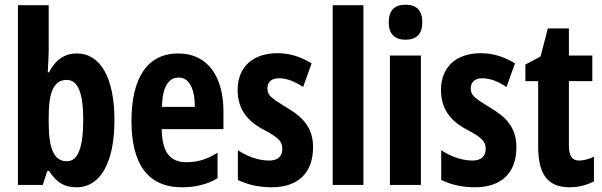

<svg xmlns="http://www.w3.org/2000/svg" viewBox="-20 -782 2548 812"><path d="M186 -570V-760H56V0H161L180 -59H187C222 -7 254 10 304 10C406 10 464 -97 464 -274C464 -453 405 -556 305 -556C256 -556 216 -532 187 -476H182C184 -518 186 -549 186 -570ZM262 -444C310 -444 332 -388 332 -276C332 -156 309 -100 263 -100C210 -100 186 -150 186 -262V-289C186 -387 205 -444 262 -444Z M734 -556C604 -556 536 -454 536 -270C536 -97 599 10 750 10C807 10 856 -2 900 -28V-136C853 -107 815 -96 768 -96C698 -96 665 -140 664 -236H925V-310C925 -460 857 -556 734 -556ZM736 -454C780 -454 804 -407 804 -330H665C667 -418 694 -454 736 -454Z M1304 -160C1304 -244 1258 -289 1191 -328C1124 -369 1111 -380 1111 -408C1111 -435 1128 -451 1160 -451C1196 -451 1231 -435 1262 -414L1298 -514C1252 -542 1206 -557 1153 -557C1049 -557 985 -498 985 -402C985 -322 1024 -272 1092 -235C1162 -199 1174 -181 1174 -153C1174 -120 1154 -103 1118 -103C1070 -103 1021 -123 986 -147V-21C1029 0 1077 10 1129 10C1239 10 1304 -49 1304 -160Z M1517 0V-760H1387V0Z M1695 -762C1647 -762 1624 -737 1624 -687C1624 -639 1649 -614 1695 -614C1742 -614 1766 -639 1766 -687C1766 -736 1744 -762 1695 -762ZM1760 -547H1629V0H1760Z M2164 -160C2164 -244 2118 -289 2051 -328C1984 -369 1971 -380 1971 -408C1971 -435 1988 -451 2020 -451C2056 -451 2091 -435 2122 -414L2158 -514C2112 -542 2066 -557 2013 -557C1909 -557 1845 -498 1845 -402C1845 -322 1884 -272 1952 -235C2022 -199 2034 -181 2034 -153C2034 -120 2014 -103 1978 -103C1930 -103 1881 -123 1846 -147V-21C1889 0 1937 10 1989 10C2099 10 2164 -49 2164 -160Z M2429 -103C2398 -103 2386 -125 2386 -168V-439H2485V-547H2386V-662H2297L2266 -543L2202 -509V-439H2256V-163C2256 -46 2295 10 2389 10C2428 10 2461 1 2492 -15V-119C2469 -109 2448 -103 2429 -103Z"/></svg>

Font: Noto Sans Georgian ExtraCondensed Bold
Style: Regular
Weight: 700
Width: 2
Designer: Monotype Design Team, Akaki Razmadze
Foundry: Google LLC
Version: Version 2.005